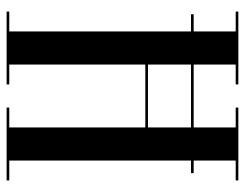

<svg xmlns="http://www.w3.org/2000/svg" viewBox="-100 -640 740 580"><g transform="rotate(90 270.0 -350.0)"><path d="M525 -700H305V-692H365V-565H175V-692H235V-700H15V-692H75V-565H23V-557H75V-8H15V0H235V-8H175V-419H365V-8H305V0H525V-8H465V-557H503V-565H465V-692H525ZM175 -427V-557H365V-427Z"/></g></svg>

Font: Picaflor 48 pt
Style: Regular
Weight: 400
Designer: Ariel Martín Pérez
Foundry: Tunera Type Foundry
Version: Version 1.000;hotconv 1.0.109;makeotfexe 2.5.65596